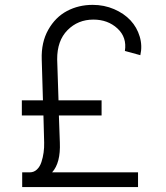

<svg xmlns="http://www.w3.org/2000/svg" viewBox="-20 -757 670 777"><path d="M538.6 0H69.8V-59.6H101.1Q117.2 -59.6 129.4 -71Q141.6 -82.5 147.7 -101.3Q153.8 -120.1 156.5 -139.9Q159.2 -159.7 158.7 -180.2L155.8 -289.6H68.4V-351.1H153.8L148.9 -516.6Q146.5 -585.4 175.3 -636.5Q204.1 -687.5 251 -712.4Q297.9 -737.3 355 -737.3Q401.4 -737.3 441.7 -720Q481.9 -702.6 508.1 -674.6Q534.2 -646.5 545.4 -609.1Q556.6 -571.8 547.9 -533.7L485.4 -550.8Q494.1 -606 455.3 -641.8Q416.5 -677.7 357.9 -677.7Q295.4 -677.7 253.2 -635Q210.9 -592.3 211.4 -516.6L216.8 -351.1H391.1V-289.6H218.3L222.2 -180.2Q225.6 -97.7 190.9 -59.6H538.6Z"/></svg>

Font: Interop Light
Style: Regular
Weight: 300
Designer: Rasmus Andersson, Google, Jang Haemin
Foundry: jhaemin
Version: Version 1.007